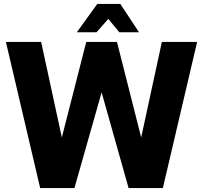

<svg xmlns="http://www.w3.org/2000/svg" viewBox="-20 -955 1031 975"><path d="M184 0 10 -742H189L294 -257L418 -742H574L697 -257L802 -742H981L807 0H633L496 -486L358 0ZM370 -791 474 -935H591L686 -791H586L530 -859L470 -791Z"/></svg>

Font: Exo Thin ExtraBold
Style: Regular
Weight: 800
Version: Version 2.000